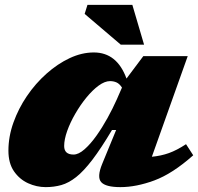

<svg xmlns="http://www.w3.org/2000/svg" viewBox="-20 -752 812 787"><path d="M399 -80.5 456 -219H439Q394 -143.5 358.5 -97Q323 -50.5 292.2 -26.2Q261.5 -2 231.5 6.5Q201.5 15 167.5 15Q130 15 95 -1Q60 -17 37.2 -50Q14.5 -83 14.5 -134.5Q14.5 -192 35 -249.5Q55.5 -307 90.5 -358.5Q125.5 -410 170.8 -450.2Q216 -490.5 265.8 -513.8Q315.5 -537 364.5 -537Q459.5 -537 498.5 -430L567.5 -522H749.5L602.5 -109.5Q640 -113 672.2 -124.5Q704.5 -136 742.5 -161L772 -115.5Q687 -40 612.8 -12.5Q538.5 15 473.5 15Q413 15 394.8 -5.5Q376.5 -26 399 -80.5ZM243 -153.5Q243 -118.5 281.5 -118.5Q302 -118.5 326.2 -139.8Q350.5 -161 374.8 -195Q399 -229 420.8 -268.5Q442.5 -308 458.5 -344L480 -393Q469.5 -409 457.5 -414.2Q445.5 -419.5 431 -419.5Q409.5 -419.5 384.2 -401Q359 -382.5 334.2 -352.2Q309.5 -322 288.8 -286.2Q268 -250.5 255.5 -215.5Q243 -180.5 243 -153.5ZM570.5 -569H475L327 -695L338.5 -732H522.5Z"/></svg>

Font: Newsreader 6pt ExtraBold
Style: Italic
Weight: 800
Italic angle: -17°
Designer: Hugues Gentile
Foundry: Production Type
Version: Version 1.003; ttfautohint (v1.8.3)